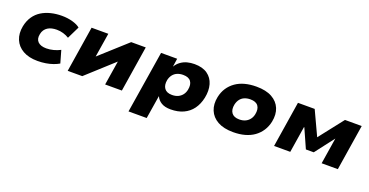

<svg xmlns="http://www.w3.org/2000/svg" viewBox="-31 -1166 3829 1995"><g transform="rotate(20 1883.5 -168.5)"><path d="M325 11Q228 11 163 -26Q98 -63 71 -128Q44 -193 60 -276Q73 -340 104.5 -386Q136 -432 182 -460.5Q228 -489 285 -503Q342 -517 405 -517Q469 -517 524 -501.5Q579 -486 608 -461L541 -324Q513 -342 477.5 -352.5Q442 -363 405 -363Q375 -363 350 -357Q325 -351 305.5 -338.5Q286 -326 272.5 -306.5Q259 -287 254 -260Q242 -204 272.5 -173.5Q303 -143 366 -143Q405 -143 445 -153.5Q485 -164 519 -182L558 -45Q531 -29 494.5 -16Q458 -3 415 4Q372 11 325 11Z M656 0 736 -506H921L875 -219H856L1174 -506H1335L1255 0H1070L1116 -289H1135L817 0Z M1394 180 1504 -507H1682L1668 -413H1667Q1690 -451 1722 -474Q1754 -497 1792 -507Q1830 -517 1872 -517Q1961 -517 2015.5 -478.5Q2070 -440 2089 -373.5Q2108 -307 2091 -225Q2075 -150 2036.5 -97.5Q1998 -45 1937.5 -17Q1877 11 1796 11Q1732 11 1693 -13Q1654 -37 1638 -75H1636L1595 180ZM1759 -135Q1797 -135 1825 -148Q1853 -161 1872 -185Q1891 -209 1898 -243Q1910 -303 1885 -337Q1860 -371 1799 -371Q1763 -371 1734.5 -359Q1706 -347 1687 -323Q1668 -299 1660 -264Q1649 -205 1674.5 -170Q1700 -135 1759 -135Z M2488 11Q2383 11 2316 -26.5Q2249 -64 2222.5 -129.5Q2196 -195 2213 -277Q2225 -335 2254.5 -379.5Q2284 -424 2328 -455Q2372 -486 2429.5 -501.5Q2487 -517 2557 -517Q2663 -517 2729.5 -480Q2796 -443 2822.5 -378.5Q2849 -314 2832 -230Q2820 -173 2790.5 -128Q2761 -83 2717.5 -52Q2674 -21 2616.5 -5Q2559 11 2488 11ZM2503 -135Q2541 -135 2569 -148Q2597 -161 2616 -185Q2635 -209 2642 -243Q2654 -303 2629 -337Q2604 -371 2543 -371Q2506 -371 2477.5 -359Q2449 -347 2430.5 -323Q2412 -299 2404 -264Q2392 -205 2417.5 -170Q2443 -135 2503 -135Z M2938 0 3018 -506H3203L3328 -238L3538 -506H3723L3643 0H3464L3510 -290L3348 -79H3261L3167 -290H3163L3117 0Z"/></g></svg>

Font: Nunito Sans 7pt SemiExpanded Black
Style: Italic
Weight: 900
Width: 6
Italic angle: -9°
Designer: Vernon Adams
Foundry: Vernon Adams
Version: Version 3.101;gftools[0.9.27]